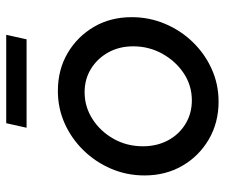

<svg xmlns="http://www.w3.org/2000/svg" viewBox="-74 -656 739 632"><g transform="rotate(-90 296.0 -339.5)"><path d="M278 10Q209 10 154 -22Q99 -54 67 -109Q35 -164 35 -234Q35 -292 57 -343.5Q79 -395 117.5 -434.5Q156 -474 206 -496.5Q256 -519 313 -519Q383 -519 437.5 -487Q492 -455 524 -400.5Q556 -346 556 -276Q556 -218 534 -166Q512 -114 473.5 -74.5Q435 -35 385 -12.5Q335 10 278 10ZM282 -78Q331 -78 371 -104.5Q411 -131 435.5 -175Q460 -219 460 -271Q460 -317 440 -353Q420 -389 386 -410Q352 -431 309 -431Q261 -431 220.5 -405Q180 -379 155.5 -335.5Q131 -292 131 -239Q131 -193 150.5 -156.5Q170 -120 204.5 -99Q239 -78 282 -78ZM192 -622 207 -689H498L483 -622Z"/></g></svg>

Font: Red Hat Display Medium
Style: Italic
Weight: 500
Italic angle: -12°
Designer: Pentagram, MCKL
Foundry: Pentagram, MCKL
Version: Version 1.023; ttfautohint (v1.8.3)